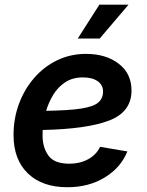

<svg xmlns="http://www.w3.org/2000/svg" viewBox="-20 -785 624 817"><path d="M266.6 11.7Q159.7 11.7 98.6 -47.1Q37.6 -106 37.6 -210.4Q37.6 -280.3 60.5 -342.5Q83.5 -404.8 125 -452.9Q166.5 -501 222.9 -528.3Q279.3 -555.7 346.2 -555.7Q430.7 -555.7 485.1 -513.9Q539.6 -472.2 539.6 -399.9Q539.6 -308.6 444.6 -272.2Q349.6 -235.8 161.6 -231.9Q161.1 -219.7 161.1 -208.5Q161.1 -157.7 186 -123Q210.9 -88.4 275.4 -88.4Q319.8 -88.4 355 -107.4Q390.1 -126.5 405.8 -160.2L522 -140.6Q494.1 -71.8 426 -30Q357.9 11.7 266.6 11.7ZM176.3 -313.5Q272.5 -314.9 325 -323Q377.4 -331.1 397.9 -348.6Q418.5 -366.2 418.5 -395.5Q418.5 -423.3 395.5 -439.5Q372.6 -455.6 333 -455.6Q289.1 -455.6 257.8 -435.1Q226.6 -414.6 206.8 -382.1Q187 -349.6 176.3 -313.5ZM311 -621.1 402.8 -765.1H526.9L404.3 -621.1Z"/></svg>

Font: Inter Semi Bold
Style: Italic
Weight: 600
Italic angle: -9.39999°
Designer: Rasmus Andersson
Foundry: rsms
Version: Version 4.000;git-3c8e0fc